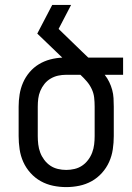

<svg xmlns="http://www.w3.org/2000/svg" viewBox="-20 -755 540 783"><path d="M250 8Q223 8 196.5 2.5Q170 -3 146.5 -16Q123 -29 104.5 -49.5Q86 -70 75 -94.5Q64 -119 60 -146Q56 -173 56 -200V-320Q56 -345 60 -370Q64 -395 74 -418Q84 -441 100.5 -460.5Q117 -480 138.5 -493Q160 -506 184.5 -512.5Q209 -519 234 -520L132 -618L193 -735H270L219 -637L314 -545Q320 -539 326 -533.5Q332 -528 338 -522L339 -521Q340 -521 340 -520.5Q340 -520 341 -520H482V-450H407Q418 -436 425.5 -420.5Q433 -405 437.5 -388.5Q442 -372 443 -354.5Q444 -337 444 -320V-200Q444 -173 440 -146Q436 -119 425 -94.5Q414 -70 395.5 -49.5Q377 -29 353.5 -16Q330 -3 303.5 2.5Q277 8 250 8ZM250 -62Q267 -62 284 -66Q301 -70 315 -79.5Q329 -89 339.5 -103Q350 -117 356 -133Q362 -149 364 -166Q366 -183 366 -200V-320Q366 -339 364 -357Q362 -375 354 -392Q346 -409 334 -423Q322 -437 308 -450H250Q233 -450 217 -446.5Q201 -443 186.5 -434.5Q172 -426 161.5 -413Q151 -400 144.5 -384.5Q138 -369 136 -353Q134 -337 134 -320V-200Q134 -183 136 -166Q138 -149 144 -133Q150 -117 160.5 -103Q171 -89 185 -79.5Q199 -70 216 -66Q233 -62 250 -62Z"/></svg>

Font: Iosevka srxl
Style: Regular
Weight: 400
Monospace: yes
Designer: Belleve Invis
Foundry: Belleve Invis
Version: Version 33.0.1; ttfautohint (v1.8.3)